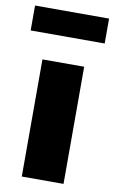

<svg xmlns="http://www.w3.org/2000/svg" viewBox="-101 -775 489 820"><g transform="rotate(10 143.5 -364.5)"><path d="M54 -508H235V0H54ZM-17 -729H304V-621H-17Z"/></g></svg>

Font: Muli Black
Style: Regular
Weight: 900
Designer: Vernon Adams
Foundry: Vernon Adams
Version: Version 2.001